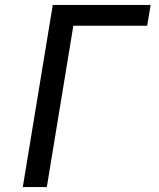

<svg xmlns="http://www.w3.org/2000/svg" viewBox="-20 -755 640 775"><path d="M72 0 193 -735H588L574 -651H276L169 0Z"/></svg>

Font: Iosevka Aile Medium Oblique
Style: Regular
Weight: 500
Italic angle: -9°
Designer: Belleve Invis
Foundry: Belleve Invis
Version: Version 31.1.0; ttfautohint (v1.8.4)